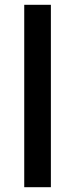

<svg xmlns="http://www.w3.org/2000/svg" viewBox="-20 -780 313 800"><path d="M192 0H81V-760H192Z"/></svg>

Font: Noto Sans Oriya Medium
Style: Regular
Weight: 500
Version: Version 2.003